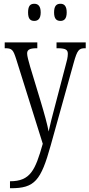

<svg xmlns="http://www.w3.org/2000/svg" viewBox="-20 -761 475 1019"><path d="M301 -650C320 -650 334 -661 334 -695C334 -730 320 -741 301 -741C280 -741 267 -730 267 -695C267 -661 280 -650 301 -650ZM162 -650C181 -650 196 -661 196 -695C196 -730 181 -741 162 -741C141 -741 129 -730 129 -695C129 -661 141 -650 162 -650ZM33 201V238H38C164 238 197 198 249 11L371 -427C390 -496 399 -505 432 -505H435V-536H280V-505H290C330 -504 340 -496 340 -475C340 -458 335 -437 328 -413L273 -203C258 -147 246 -100 238 -63C232 -98 216 -156 194 -229L140 -407C131 -439 124 -463 124 -477C124 -495 134 -505 175 -505H178V-536H5V-505H7C44 -505 50 -497 66 -447L207 2C167 143 141 201 33 201Z"/></svg>

Font: Noto Serif Hebrew ExtraCondensed Light
Style: Regular
Weight: 300
Width: 2
Designer: Monotype Design Team
Foundry: Monotype Imaging Inc.
Version: Version 2.004